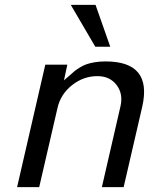

<svg xmlns="http://www.w3.org/2000/svg" viewBox="-20 -764 608 784"><path d="M377.9 -453.1H377Q320.8 -453.1 274.2 -416.3Q227.5 -379.4 214.8 -323.2L140.1 0H49.8L165 -500H254.9L241.2 -436Q249 -442.4 262.5 -454.3Q275.9 -466.3 283.7 -472.9Q291.5 -479.5 305.7 -488.3Q319.8 -497.1 333.3 -501.7Q346.7 -506.3 366.9 -509.8Q387.2 -513.2 411.1 -513.2Q602.5 -513.2 561 -329.1L484.9 0H396L472.2 -331.1Q483.4 -381.3 455.8 -417.2Q428.2 -453.1 377.9 -453.1ZM430.2 -573.2H369.1L269 -744.1H370.1Z"/></svg>

Font: Perun
Style: Italic
Weight: 400
Italic angle: -12°
Foundry: Stefan Peev, Context Ltd
Version: Version 001.000